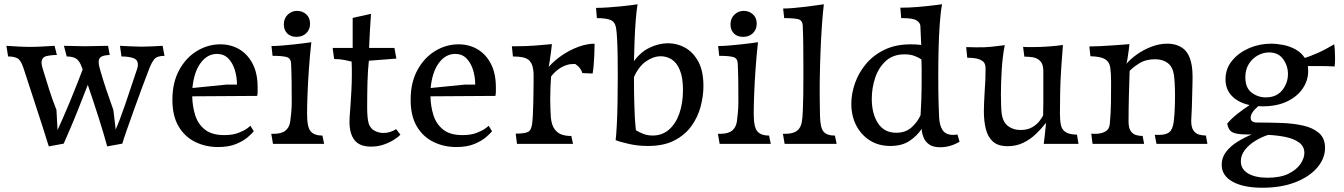

<svg xmlns="http://www.w3.org/2000/svg" viewBox="-20 -675 6306 901"><path d="M209 12Q196 -31 179.5 -81.5Q163 -132 141.5 -198.5Q120 -265 90 -356Q78 -393 61.5 -401.5Q45 -410 18 -410L10 -460Q42 -458 68 -456.5Q94 -455 120 -455Q146 -455 174.5 -456.5Q203 -458 236 -460L247 -417Q220 -417 197.5 -411.5Q175 -406 175 -380Q175 -371 180 -354Q197 -298 211.5 -252.5Q226 -207 245 -159L250 -65Q258 -82 274 -118Q290 -154 308 -197.5Q326 -241 342 -282Q358 -323 368 -349Q365 -355 363 -362Q353 -390 337 -400Q321 -410 293 -410L280 -460L379 -458L487 -460L495 -417Q468 -416 455.5 -409Q443 -402 443 -384Q443 -372 448 -354Q463 -301 478.5 -255Q494 -209 512 -159L523 -67Q541 -108 567.5 -185Q594 -262 624 -353Q627 -362 627 -372Q627 -395 605 -402.5Q583 -410 550 -410L543 -460Q564 -459 592.5 -457.5Q621 -456 644 -456Q668 -456 696 -457.5Q724 -459 743 -460L752 -413Q717 -413 704 -397Q691 -381 680 -352Q664 -311 645 -259.5Q626 -208 607.5 -156.5Q589 -105 574.5 -63.5Q560 -22 554 -1L483 12Q468 -44 443.5 -121Q419 -198 392 -277Q370 -220 348.5 -166Q327 -112 308.5 -69Q290 -26 279 -1Z M1003 15Q945 15 896 -9Q847 -33 818 -82Q789 -131 789 -207Q789 -288 821 -346.5Q853 -405 904.5 -436Q956 -467 1014 -467Q1063 -467 1102.5 -444Q1142 -421 1165.5 -376Q1189 -331 1189 -265Q1189 -255 1189 -245.5Q1189 -236 1187 -225L882 -223Q883 -176 896 -134.5Q909 -93 941.5 -67Q974 -41 1032 -41Q1071 -41 1097.5 -51Q1124 -61 1138.5 -71.5Q1153 -82 1155 -85L1171 -59Q1163 -49 1143 -31.5Q1123 -14 1088.5 0.5Q1054 15 1003 15ZM998 -422Q953 -422 921.5 -379.5Q890 -337 883 -262L1043 -278H1092Q1092 -315 1081.5 -348Q1071 -381 1050.5 -401.5Q1030 -422 998 -422Z M1261 0 1253 -47H1263Q1301 -47 1319.5 -62Q1338 -77 1342 -105Q1344 -121 1346.5 -145Q1349 -169 1349 -195Q1349 -242 1348.5 -288.5Q1348 -335 1346 -377Q1345 -402 1324.5 -407.5Q1304 -413 1259 -413L1254 -459Q1277 -459 1306 -461.5Q1335 -464 1363.5 -467Q1392 -470 1413 -473Q1434 -476 1441 -477Q1434 -414 1429.5 -349.5Q1425 -285 1423 -230.5Q1421 -176 1421 -141Q1421 -77 1438.5 -58Q1456 -39 1489 -39H1493L1501 0ZM1371 -502Q1344 -502 1328 -518Q1312 -534 1312 -560Q1312 -589 1330.5 -606.5Q1349 -624 1374 -624Q1399 -624 1417 -608Q1435 -592 1435 -564Q1435 -536 1417 -519Q1399 -502 1371 -502Z M1721 13Q1668 13 1644 -17Q1620 -47 1620 -105Q1620 -116 1621 -130Q1622 -144 1625 -184Q1627 -214 1629 -250Q1631 -286 1631 -320Q1631 -337 1631 -353.5Q1631 -370 1630 -386Q1619 -389 1596.5 -393.5Q1574 -398 1548 -398L1541 -450H1635V-591L1721 -610Q1718 -574 1716 -533Q1714 -492 1712 -450H1831L1840 -400L1711 -390Q1706 -346 1704.5 -290Q1703 -234 1703 -171Q1703 -117 1711 -93Q1719 -71 1738.5 -61Q1758 -51 1780 -51Q1810 -51 1839 -69L1859 -43Q1850 -33 1830 -20Q1810 -7 1782 3Q1754 13 1721 13Z M2121 15Q2063 15 2014 -9Q1965 -33 1936 -82Q1907 -131 1907 -207Q1907 -288 1939 -346.5Q1971 -405 2022.5 -436Q2074 -467 2132 -467Q2181 -467 2220.5 -444Q2260 -421 2283.5 -376Q2307 -331 2307 -265Q2307 -255 2307 -245.5Q2307 -236 2305 -225L2000 -223Q2001 -176 2014 -134.5Q2027 -93 2059.5 -67Q2092 -41 2150 -41Q2189 -41 2215.5 -51Q2242 -61 2256.5 -71.5Q2271 -82 2273 -85L2289 -59Q2281 -49 2261 -31.5Q2241 -14 2206.5 0.5Q2172 15 2121 15ZM2116 -422Q2071 -422 2039.5 -379.5Q2008 -337 2001 -262L2161 -278H2210Q2210 -315 2199.5 -348Q2189 -381 2168.5 -401.5Q2148 -422 2116 -422Z M2406 0 2400 -48Q2441 -48 2457 -55.5Q2473 -63 2477 -93Q2479 -108 2480.5 -134Q2482 -160 2482.5 -190Q2483 -220 2483.5 -247Q2484 -274 2484 -291Q2484 -310 2484 -324Q2484 -338 2482 -349Q2478 -381 2458.5 -395.5Q2439 -410 2387 -410L2382 -458H2405Q2449 -458 2488.5 -461Q2528 -464 2570 -468Q2569 -456 2566 -434Q2563 -412 2560 -390.5Q2557 -369 2555 -361Q2581 -391 2618 -416Q2655 -441 2695 -455.5Q2735 -470 2770 -470V-461Q2770 -445 2769 -420Q2768 -395 2766 -370.5Q2764 -346 2761 -330L2713 -332Q2710 -343 2701.5 -354.5Q2693 -366 2679 -375Q2668 -375 2658.5 -374Q2649 -373 2640 -370Q2598 -357 2566 -316Q2564 -289 2563 -262Q2562 -235 2562 -208Q2562 -186 2563 -161.5Q2564 -137 2565 -123Q2569 -86 2583.5 -67.5Q2598 -49 2617.5 -43Q2637 -37 2656 -37H2661L2669 0Z M2869 -17Q2872 -41 2874.5 -89.5Q2877 -138 2878 -198Q2879 -258 2879 -316Q2879 -357 2878.5 -403.5Q2878 -450 2876 -489Q2874 -528 2871 -544Q2866 -573 2844.5 -581.5Q2823 -590 2781 -590L2777 -638Q2800 -638 2830.5 -640Q2861 -642 2891.5 -645Q2922 -648 2944 -651Q2966 -654 2972 -655Q2967 -625 2963.5 -582Q2960 -539 2958 -488.5Q2956 -438 2955 -388Q2986 -431 3029 -451.5Q3072 -472 3115 -472Q3158 -472 3195.5 -451Q3233 -430 3257 -386Q3281 -342 3281 -271Q3281 -225 3268 -175.5Q3255 -126 3225 -84Q3195 -42 3145 -16Q3095 10 3021 10Q2972 10 2929.5 0Q2887 -10 2869 -17ZM2959 -125Q2960 -107 2961.5 -91Q2963 -75 2964 -64Q2980 -54 2999.5 -46.5Q3019 -39 3043 -39Q3087 -39 3119 -66.5Q3151 -94 3168 -142.5Q3185 -191 3185 -252Q3185 -312 3170 -347Q3155 -382 3131.5 -396.5Q3108 -411 3081 -411Q3046 -411 3011.5 -387Q2977 -363 2955 -313Q2955 -243 2956.5 -191Q2958 -139 2959 -125Z M3357 0 3349 -47H3359Q3397 -47 3415.5 -62Q3434 -77 3438 -105Q3440 -121 3442.5 -145Q3445 -169 3445 -195Q3445 -242 3444.5 -288.5Q3444 -335 3442 -377Q3441 -402 3420.5 -407.5Q3400 -413 3355 -413L3350 -459Q3373 -459 3402 -461.5Q3431 -464 3459.5 -467Q3488 -470 3509 -473Q3530 -476 3537 -477Q3530 -414 3525.5 -349.5Q3521 -285 3519 -230.5Q3517 -176 3517 -141Q3517 -77 3534.5 -58Q3552 -39 3585 -39H3589L3597 0ZM3467 -502Q3440 -502 3424 -518Q3408 -534 3408 -560Q3408 -589 3426.5 -606.5Q3445 -624 3470 -624Q3495 -624 3513 -608Q3531 -592 3531 -564Q3531 -536 3513 -519Q3495 -502 3467 -502Z M3662 0 3654 -47H3664Q3702 -47 3720.5 -61.5Q3739 -76 3743 -105Q3746 -122 3747.5 -156Q3749 -190 3749.5 -231.5Q3750 -273 3750 -310.5Q3750 -348 3750 -372Q3750 -419 3749.5 -465.5Q3749 -512 3747 -554Q3746 -580 3725.5 -585Q3705 -590 3660 -590L3655 -635Q3676 -635 3704.5 -637.5Q3733 -640 3762.5 -643.5Q3792 -647 3814.5 -650.5Q3837 -654 3846 -655Q3841 -613 3837 -555Q3833 -497 3830.5 -432.5Q3828 -368 3827 -306.5Q3826 -245 3827 -196L3828 -132Q3829 -75 3845 -57Q3861 -39 3894 -39H3898L3906 0Z M4158 10Q4103 10 4062 -16Q4021 -42 3998 -86.5Q3975 -131 3975 -188Q3975 -235 3992 -284Q4009 -333 4043.5 -374.5Q4078 -416 4130.5 -441.5Q4183 -467 4254 -467Q4279 -467 4303 -464Q4301 -518 4299 -554Q4298 -568 4281.5 -579Q4265 -590 4215 -590H4209L4205 -639H4214Q4245 -639 4282.5 -642Q4320 -645 4353 -649Q4386 -653 4401 -655Q4394 -620 4390 -563.5Q4386 -507 4384.5 -443Q4383 -379 4383 -321Q4383 -245 4384.5 -191.5Q4386 -138 4387 -125Q4389 -85 4404 -63.5Q4419 -42 4453 -42Q4458 -42 4463 -42.5Q4468 -43 4473 -44L4483 -10Q4463 2 4440 9Q4417 16 4392 16Q4359 16 4340.5 3Q4322 -10 4314 -30Q4306 -50 4305 -70Q4284 -38 4248.5 -14Q4213 10 4158 10ZM4071 -211Q4071 -142 4100 -97Q4129 -52 4186 -52Q4230 -52 4258.5 -78Q4287 -104 4300 -135Q4302 -165 4303.5 -208Q4305 -251 4305 -305Q4305 -327 4305 -350Q4305 -373 4304 -396Q4293 -404 4273 -412Q4253 -420 4225 -420Q4171 -420 4137 -389Q4103 -358 4087 -310Q4071 -262 4071 -211Z M4709 11Q4663 11 4639 -11Q4615 -33 4606 -70.5Q4597 -108 4597 -152Q4597 -167 4598 -191.5Q4599 -216 4601 -251Q4603 -274 4604 -299.5Q4605 -325 4605 -355Q4605 -379 4590 -389Q4575 -399 4556 -401.5Q4537 -404 4524 -404H4519L4514 -454L4560 -453Q4599 -452 4632 -455.5Q4665 -459 4695 -463Q4685 -413 4681 -350.5Q4677 -288 4677 -230Q4677 -205 4678 -179.5Q4679 -154 4681 -139Q4687 -101 4711 -83Q4735 -65 4769 -65Q4802 -65 4824 -78Q4846 -91 4858 -107Q4870 -123 4875 -133Q4876 -160 4876 -190V-345Q4875 -376 4860.5 -389.5Q4846 -403 4827.5 -406Q4809 -409 4794 -409H4787L4781 -455Q4790 -454 4801 -454Q4812 -454 4823 -454Q4862 -454 4902.5 -457Q4943 -460 4968 -464L4960 -355Q4956 -294 4955 -241Q4954 -188 4954 -141Q4954 -110 4958.5 -88.5Q4963 -67 4980 -55.5Q4997 -44 5034 -43L5041 0H4878Q4880 -12 4882 -32Q4884 -52 4886 -71Q4888 -90 4889 -99Q4868 -72 4841.5 -46.5Q4815 -21 4782 -5Q4749 11 4709 11Z M5107 0 5101 -48Q5106 -47 5111 -47Q5116 -47 5121 -47Q5147 -47 5166.5 -57.5Q5186 -68 5188 -94Q5193 -145 5193.5 -199Q5194 -253 5194 -291Q5194 -333 5190 -359Q5186 -385 5165.5 -397.5Q5145 -410 5097 -411L5092 -457Q5115 -457 5143.5 -458.5Q5172 -460 5200.5 -462Q5229 -464 5250.5 -465.5Q5272 -467 5280 -468Q5280 -463 5277.5 -444.5Q5275 -426 5272 -406Q5269 -386 5266 -376Q5287 -400 5318 -421.5Q5349 -443 5385 -456.5Q5421 -470 5458 -470Q5502 -470 5532 -447.5Q5562 -425 5572 -370Q5574 -362 5575.5 -340Q5577 -318 5576 -287L5574 -207Q5573 -161 5571.5 -140Q5570 -119 5570 -108Q5570 -77 5581 -62Q5592 -47 5608 -43Q5624 -39 5639 -39L5646 0H5407L5399 -42H5419Q5451 -42 5467 -54.5Q5483 -67 5488 -104Q5490 -118 5491.5 -140.5Q5493 -163 5493.5 -187Q5494 -211 5494 -229Q5494 -257 5492.5 -283Q5491 -309 5489 -323Q5483 -362 5459.5 -379.5Q5436 -397 5401 -397Q5356 -397 5325 -377Q5294 -357 5281 -342Q5279 -285 5277.5 -222.5Q5276 -160 5276 -105Q5276 -74 5286.5 -59.5Q5297 -45 5312 -41Q5327 -37 5342 -37L5349 0Z M5904 -176Q5893 -176 5884 -177V-176Q5849 -147 5849 -122Q5849 -100 5880 -100Q5937 -100 5993.5 -98Q6050 -96 6096 -85.5Q6142 -75 6170 -50.5Q6198 -26 6198 19Q6198 69 6161 112Q6124 155 6058 180.5Q5992 206 5904 206Q5815 206 5764 177.5Q5713 149 5713 98Q5713 64 5734 37Q5755 10 5787.5 -10Q5820 -30 5854 -44Q5849 -44 5843.5 -44Q5838 -44 5833 -44Q5784 -44 5764 -54Q5744 -64 5739 -95Q5759 -119 5786.5 -140.5Q5814 -162 5844 -182Q5792 -193 5761.5 -224Q5731 -255 5731 -303Q5731 -353 5762 -390.5Q5793 -428 5841.5 -449Q5890 -470 5945 -470Q5972 -470 6002.5 -464Q6033 -458 6060 -443Q6087 -428 6103 -403Q6126 -410 6161.5 -425.5Q6197 -441 6241 -467Q6243 -454 6244 -436Q6245 -418 6245 -401Q6245 -390 6244.5 -380Q6244 -370 6243 -363Q6211 -365 6176 -365Q6141 -365 6117 -365Q6119 -354 6119 -342Q6119 -298 6093.5 -260Q6068 -222 6020 -199Q5972 -176 5904 -176ZM5920 -218Q5970 -218 5997 -251.5Q6024 -285 6024 -328Q6024 -366 6001.5 -397.5Q5979 -429 5935 -429Q5908 -429 5882.5 -415Q5857 -401 5840.5 -375Q5824 -349 5824 -312Q5824 -263 5853.5 -240.5Q5883 -218 5920 -218ZM5803 82Q5803 119 5837 139Q5871 159 5928 159Q5989 159 6027 140Q6065 121 6083 94Q6101 67 6101 43Q6101 12 6076.5 -6Q6052 -24 6013.5 -32Q5975 -40 5931 -42Q5900 -32 5870.5 -14Q5841 4 5822 28.5Q5803 53 5803 82Z"/></svg>

Font: Maname
Style: Regular
Weight: 400
Designer: Pathum Egodawatta
Foundry: mooniak
Version: Version 1.000; ttfautohint (v1.8.4.7-5d5b)